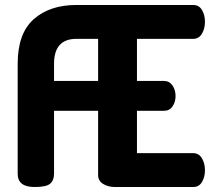

<svg xmlns="http://www.w3.org/2000/svg" viewBox="-20 -751 857 771"><path d="M530 -595V-426H638Q660 -426 672.5 -408Q685 -390 685 -365Q685 -342 673 -324Q661 -306 638 -306H530V-136H756Q778 -136 790.5 -116Q803 -96 803 -67Q803 -40 791 -20Q779 0 756 0H442Q414 0 394 -12.5Q374 -25 374 -48V-306H197V-53Q197 -27 181.5 -13.5Q166 0 119 0Q51 0 51 -53V-495Q51 -617 115.5 -674Q180 -731 287 -731H756Q779 -731 791 -711Q803 -691 803 -664Q803 -635 790.5 -615Q778 -595 756 -595ZM197 -495V-426H374V-595H287Q197 -595 197 -495Z"/></svg>

Font: Dosis
Style: ExtraBold
Weight: 800
Designer: EdgarTolentino, PabloImpallari, IginoMarini
Foundry: EdgarTolentino, PabloImpallari, IginoMarini
Version: Version 1.007